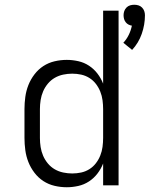

<svg xmlns="http://www.w3.org/2000/svg" viewBox="-20 -780 640 808"><path d="M536 -570 499 -600Q513 -615 522 -633.5Q531 -652 535 -672Q528 -673 521 -676.5Q514 -680 509 -686.5Q504 -693 502 -700.5Q500 -708 500 -716Q500 -725 503 -733.5Q506 -742 512.5 -748.5Q519 -755 527.5 -757.5Q536 -760 545 -760Q554 -760 562.5 -757.5Q571 -755 577.5 -748.5Q584 -742 587 -733.5Q590 -725 590 -716Q590 -676 576.5 -637.5Q563 -599 536 -570ZM261 8Q235 8 209.5 2Q184 -4 162.5 -18Q141 -32 125 -53Q109 -74 99.5 -98Q90 -122 86.5 -148Q83 -174 83 -200V-321Q83 -346 86.5 -372Q90 -398 99.5 -422Q109 -446 125 -467Q141 -488 162.5 -502Q184 -516 209.5 -522Q235 -528 261 -528Q285 -528 309.5 -522.5Q334 -517 354.5 -503.5Q375 -490 390 -470.5Q405 -451 414 -428V-735H479V0H414V-92Q405 -69 390 -49.5Q375 -30 354.5 -16.5Q334 -3 309.5 2.5Q285 8 261 8ZM284 -50Q303 -50 321.5 -54Q340 -58 356 -68Q372 -78 383.5 -93Q395 -108 402 -125.5Q409 -143 411.5 -162Q414 -181 414 -200V-321Q414 -339 411.5 -358Q409 -377 402 -394.5Q395 -412 383.5 -427Q372 -442 356 -452Q340 -462 321.5 -466Q303 -470 284 -470Q265 -470 246 -466Q227 -462 210.5 -452.5Q194 -443 181.5 -428Q169 -413 161.5 -395.5Q154 -378 151 -359Q148 -340 148 -321V-199Q148 -180 151 -161Q154 -142 161.5 -124.5Q169 -107 181.5 -92Q194 -77 210.5 -67.5Q227 -58 246 -54Q265 -50 284 -50Z"/></svg>

Font: Iosevka Aile Light
Style: Regular
Weight: 300
Designer: Belleve Invis
Foundry: Belleve Invis
Version: Version 27.3.5; ttfautohint (v1.8.4)